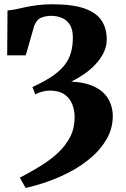

<svg xmlns="http://www.w3.org/2000/svg" viewBox="-20 -770 604 921"><path d="M103 131.5 75 82.5Q127 55.5 174.5 26.2Q222 -3 258.8 -37.5Q295.5 -72 316.8 -113.8Q338 -155.5 338 -207.5Q338 -239 327.2 -268.2Q316.5 -297.5 290.2 -316.5Q264 -335.5 218 -335.5Q200.5 -335.5 180.5 -330Q160.5 -324.5 149.5 -317L135.5 -352.5Q192.5 -378.5 230 -404Q267.5 -429.5 289.2 -457.2Q311 -485 320.2 -517.5Q329.5 -550 329.5 -590Q329.5 -627.5 315.8 -650.2Q302 -673 278.2 -683.5Q254.5 -694 224.5 -694Q202 -694 179.5 -686Q157 -678 144.5 -647.5L103.5 -504.5H14.5L16 -720Q35 -721 56.8 -725.8Q78.5 -730.5 104.2 -736Q130 -741.5 161 -745.5Q192 -749.5 230 -749.5Q327.5 -749.5 384.8 -729.5Q442 -709.5 467 -671.8Q492 -634 492 -581Q492 -547 476.8 -516.5Q461.5 -486 436.5 -459.8Q411.5 -433.5 381.2 -413Q351 -392.5 321.5 -378.5Q376.5 -376 414.8 -361.8Q453 -347.5 476.2 -324.8Q499.5 -302 510.2 -273Q521 -244 521 -212.5Q520.5 -154.5 493.2 -105.8Q466 -57 421.2 -17.8Q376.5 21.5 321.8 51Q267 80.5 210.2 100.5Q153.5 120.5 103 131.5Z"/></svg>

Font: Merriweather 36pt Black
Style: Regular
Weight: 900
Version: Version 2.100